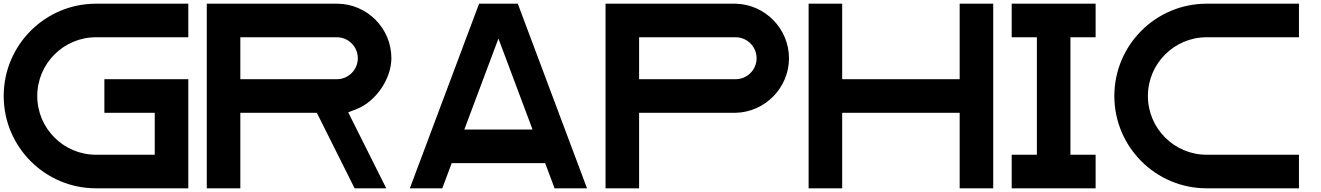

<svg xmlns="http://www.w3.org/2000/svg" viewBox="-20 -820 7156 1040"><path d="M500 -618.2H1000V-800H500C224 -800 0 -576 0 -300C0 -24 224 200 500 200H1000V-391H545.4V-209H818.2V18.2H500C324.4 18.2 181.8 -124.4 181.8 -300C181.8 -475.6 324.4 -618.2 500 -618.2Z M1804.6 -800H1100V200H1281.8V-209H1696.2L1900.8 200H2072.2L1866.2 -211.4L1912.5 -229.6C2016 -270.2 2100 -393.4 2100 -504.6C2100 -667.7 1967.7 -800 1804.6 -800ZM1804.6 -391H1281.8V-618.2H1804.6C1867.3 -618.2 1918.2 -567.3 1918.2 -504.6C1918.2 -441.9 1867.3 -391 1804.6 -391Z M2575 -800 2200 200H2375.7L2426.8 63.6H2932.9L2984 200H3159.7L2784.7 -800ZM2864.7 -118.2H2495L2679.9 -611.2Z M3964.6 -800H3260V200H3441.8V-209H3964.6C4124.2 -212.5 4253.7 -344.9 4253.7 -504.5C4253.7 -664.2 4124.2 -796.5 3964.6 -800ZM3964.6 -391H3441.8V-618.2H3964.6C4027.3 -618.2 4078.2 -567.3 4078.2 -504.6C4078.2 -441.9 4027.3 -391 3964.6 -391Z M4541.8 -391V-800H4360V200H4541.8V-209H5178.2V200H5360V-800H5178.2V-391Z M5778.2 18.2V-618.2H5914.6V-800H5460V-618.2H5596.4V18.2H5460V200H5914.6V18.2Z M6016 -300C6016 -24 6240 200 6516 200H7016V18.2H6516C6340.4 18.2 6197.8 -124.4 6197.8 -300C6197.8 -475.6 6340.4 -618.2 6516 -618.2H7016V-800H6516C6240 -800 6016 -576 6016 -300Z"/></svg>

Font: Kubos
Style: Light
Weight: 300
Version: Version 001.000